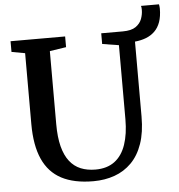

<svg xmlns="http://www.w3.org/2000/svg" viewBox="-58 -920 914 983"><g transform="rotate(-5 399.0 -428.5)"><path d="M382.5 8Q283.5 8 219 -26Q154.5 -60 122.8 -130.8Q91 -201.5 91 -311V-675.5L22 -688V-743H302.5V-688L218 -675V-299.5Q218 -232.5 230.2 -185Q242.5 -137.5 265.8 -107.8Q289 -78 322.5 -64.2Q356 -50.5 398.5 -50.5Q458 -50.5 496.8 -79.5Q535.5 -108.5 554.2 -163.2Q573 -218 573 -294V-674.5L488 -688V-743H598.5Q643 -743 665.8 -759Q688.5 -775 697 -798.2Q705.5 -821.5 705.5 -844Q705.5 -851 705 -856.2Q704.5 -861.5 703 -865H795.5Q796.5 -860 797.2 -854.5Q798 -849 798 -843.5Q798 -803 787.8 -774.2Q777.5 -745.5 758.5 -727Q739.5 -708.5 713.8 -698.5Q688 -688.5 656.5 -685.5V-300.5Q656.5 -219 636.2 -160.8Q616 -102.5 578.8 -65Q541.5 -27.5 491.5 -9.8Q441.5 8 382.5 8Z"/></g></svg>

Font: Merriweather SemiBold
Style: Regular
Weight: 600
Version: Version 2.100